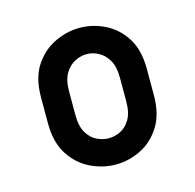

<svg xmlns="http://www.w3.org/2000/svg" viewBox="-69 -463 545 536"><g transform="rotate(-15 204.0 -194.5)"><path d="M204 3Q167 3 131.5 -14Q96 -31 73 -66.5Q50 -102 50 -157V-232Q50 -288 73 -323Q96 -358 131.5 -375Q167 -392 204 -392Q241 -392 276 -375Q311 -358 333.5 -323Q356 -288 356 -232V-157Q356 -102 333.5 -66.5Q311 -31 276 -14Q241 3 204 3ZM204 -73Q221 -73 237.5 -81Q254 -89 265.5 -108Q277 -127 277 -160V-228Q277 -261 265.5 -280Q254 -299 237.5 -307.5Q221 -316 204 -316Q187 -316 170 -307.5Q153 -299 141.5 -280Q130 -261 130 -228V-160Q130 -127 141.5 -108Q153 -89 170 -81Q187 -73 204 -73Z"/></g></svg>

Font: Beiruti Medium
Style: Regular
Weight: 500
Designer: Arlette Boutros
Foundry: Boutros
Version: Version 1.41